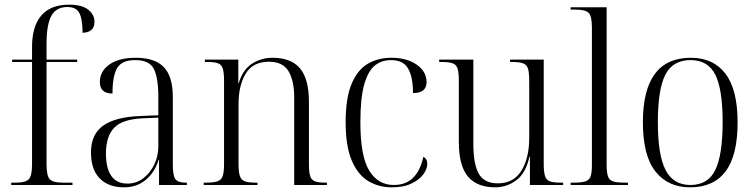

<svg xmlns="http://www.w3.org/2000/svg" viewBox="-20 -791 3228 821"><path d="M28 0V-10H49Q88 -10 102.5 -24Q117 -38 117 -88V-526H32V-536H117V-591Q117 -678 156.5 -724.5Q196 -771 275 -771Q331 -771 357.5 -749.5Q384 -728 384 -698Q384 -674 370 -662.5Q356 -651 333 -651Q333 -707 320 -734Q307 -761 268 -761Q221 -761 200 -724Q179 -687 179 -602V-536H310V-526H179V-89Q179 -39 193 -24.5Q207 -10 247 -10H290V0Z M510 10Q444 10 406.5 -28Q369 -66 369 -139Q369 -217 421.5 -254Q474 -291 580 -295L657 -298V-377Q657 -458 638 -496Q619 -534 558 -534Q501 -534 481 -500Q461 -466 461 -391Q407 -391 407 -440Q407 -486 447.5 -515Q488 -544 561 -544Q642 -544 680.5 -504Q719 -464 719 -375V-87Q719 -40 730 -25Q741 -10 775 -10H779V0H660V-107H658Q642 -55 604 -22.5Q566 10 510 10ZM525 -6Q563 -6 592.5 -28.5Q622 -51 639.5 -87Q657 -123 657 -166V-288L590 -285Q502 -281 467.5 -244Q433 -207 433 -134Q433 -73 455.5 -39.5Q478 -6 525 -6Z M851 0V-10H863Q895 -10 911 -16Q927 -22 932.5 -39Q938 -56 938 -90V-447Q938 -481 932.5 -498Q927 -515 912 -520.5Q897 -526 867 -526H856V-536H999V-436H1001Q1018 -493 1057.5 -518.5Q1097 -544 1145 -544Q1225 -544 1263 -498.5Q1301 -453 1301 -356V-90Q1301 -56 1306 -39Q1311 -22 1326 -16Q1341 -10 1371 -10H1378V0H1238V-375Q1238 -445 1214 -486Q1190 -527 1130 -527Q1061 -527 1030.5 -476Q1000 -425 1000 -347V-90Q1000 -56 1005.5 -39Q1011 -22 1026.5 -16Q1042 -10 1073 -10H1081V0Z M1655 10Q1598 10 1553.5 -17.5Q1509 -45 1483.5 -106Q1458 -167 1458 -268Q1458 -372 1483.5 -432.5Q1509 -493 1553 -518.5Q1597 -544 1653 -544Q1720 -544 1762 -514.5Q1804 -485 1804 -440Q1804 -393 1746 -393Q1746 -462 1725 -498Q1704 -534 1652 -534Q1612 -534 1583 -511Q1554 -488 1537.5 -430Q1521 -372 1521 -268Q1521 -124 1558.5 -62Q1596 0 1664 0Q1716 0 1747 -31.5Q1778 -63 1790 -120Q1807 -113 1807 -90Q1807 -69 1790.5 -46Q1774 -23 1740 -6.5Q1706 10 1655 10Z M2097 10Q2020 10 1981 -36Q1942 -82 1942 -185V-447Q1942 -481 1936.5 -498Q1931 -515 1915 -520.5Q1899 -526 1867 -526H1858V-536H2004V-177Q2004 -90 2027 -48.5Q2050 -7 2109 -7Q2176 -7 2209.5 -61Q2243 -115 2243 -203V-443Q2243 -479 2238 -496.5Q2233 -514 2217 -520Q2201 -526 2169 -526H2161V-536H2305V-90Q2305 -56 2310.5 -38.5Q2316 -21 2331.5 -15.5Q2347 -10 2377 -10H2388V0H2246V-121H2244Q2228 -50 2187.5 -20Q2147 10 2097 10Z M2420 0V-10H2435Q2467 -10 2483.5 -15.5Q2500 -21 2505.5 -37Q2511 -53 2511 -85V-674Q2511 -723 2496.5 -736.5Q2482 -750 2440 -750H2420V-760H2574V-87Q2574 -54 2579.5 -37.5Q2585 -21 2601.5 -15.5Q2618 -10 2651 -10H2665V0Z M2931 10Q2836 10 2782.5 -58Q2729 -126 2729 -268Q2729 -544 2934 -544Q3030 -544 3082 -476Q3134 -408 3134 -268Q3134 -126 3082.5 -58Q3031 10 2931 10ZM2932 0Q3008 0 3039 -65Q3070 -130 3070 -268Q3070 -410 3038.5 -472Q3007 -534 2933 -534Q2857 -534 2825 -471.5Q2793 -409 2793 -268Q2793 -128 2826 -64Q2859 0 2932 0Z"/></svg>

Font: Noto Serif Display SemiCondensed Light
Style: Regular
Weight: 300
Width: 4
Designer: Monotype Design Team
Foundry: Monotype Imaging Inc.
Version: Version 2.009